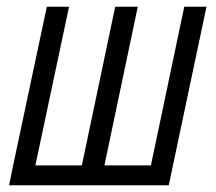

<svg xmlns="http://www.w3.org/2000/svg" viewBox="-20 -550 640 570"><path d="M7 0 19 -59 119 -530H185L85 -59H223L322 -530H389L290 -59H428L527 -530H593L481 0Z"/></svg>

Font: Geist Mono Light
Style: Italic
Weight: 300
Italic angle: -12°
Monospace: yes
Designer: Basement.studio, Andrés Briganti, Mateo Zaragoza
Foundry: Basement.studio, Vercel, Andrés Briganti, Guido Ferreyra, Mateo Zaragoza
Version: Version 1.500; ttfautohint (v1.8.4.7-5d5b)